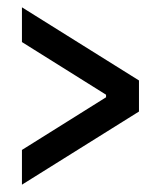

<svg xmlns="http://www.w3.org/2000/svg" viewBox="-20 -515 440 525"><path d="M40 -10V-105L270 -249V-256L40 -400V-495L360 -295V-210Z"/></svg>

Font: Cuprum
Style: Regular
Weight: 400
Designer: Jovanny Lemonad
Foundry: Jovanny Lemonad
Version: Version 3.000